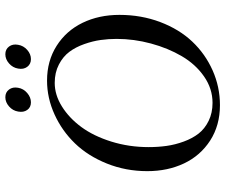

<svg xmlns="http://www.w3.org/2000/svg" viewBox="-83 -766 859 733"><g transform="rotate(-90 346.5 -399.5)"><path d="M396.5 -620.1Q350.6 -620.1 306.4 -592.5Q262.2 -564.9 227.8 -518.1Q193.4 -471.2 172.4 -403.8Q151.4 -336.4 151.4 -261.7Q151.4 -225.6 156 -192.9Q160.6 -160.2 172.6 -127.4Q184.6 -94.7 202.9 -71Q221.2 -47.4 251.5 -32.5Q281.7 -17.6 320.3 -17.6Q374.5 -17.6 421.1 -50Q467.8 -82.5 498.5 -135Q529.3 -187.5 546.9 -252.7Q564.5 -317.9 564.5 -383.8Q564.5 -415 560.3 -444.8Q556.2 -474.6 544.7 -507.3Q533.2 -540 515.1 -564.2Q497.1 -588.4 466.6 -604.2Q436 -620.1 396.5 -620.1ZM405.3 -649.4Q480.5 -649.4 538.1 -612.8Q595.7 -576.2 626 -513.7Q656.2 -451.2 656.2 -373Q656.2 -289.6 628.7 -217Q601.1 -144.5 554.2 -95Q507.3 -45.4 444.3 -17.3Q381.3 10.7 311.5 10.7Q234.4 10.7 176.5 -26.6Q118.7 -64 89.1 -126.5Q59.6 -189 59.6 -266.6Q59.6 -348.6 88.6 -420.9Q117.7 -493.2 165.5 -542.7Q213.4 -592.3 276.1 -620.8Q338.9 -649.4 405.3 -649.4ZM451.2 -759.8Q454.6 -780.3 470.7 -794.4Q486.8 -808.6 505.9 -808.6Q524.9 -808.6 535.4 -794.4Q545.9 -780.3 542 -759.8Q538.6 -739.3 522.5 -725.1Q506.3 -710.9 487.3 -710.9Q468.3 -710.9 457.8 -725.1Q447.3 -739.3 451.2 -759.8ZM287.1 -759.8Q290.5 -780.3 306.6 -794.4Q322.8 -808.6 341.8 -808.6Q360.8 -808.6 371.3 -794.4Q381.8 -780.3 377.9 -759.8Q374.5 -739.3 357.9 -725.1Q341.3 -710.9 322.3 -710.9Q303.2 -710.9 293.2 -725.1Q283.2 -739.3 287.1 -759.8Z"/></g></svg>

Font: Amiri
Style: Slanted
Weight: 400
Italic angle: 9°
Designer: Khaled Hosny
Version: Version 000.107